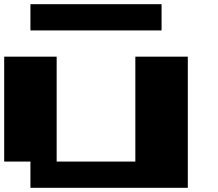

<svg xmlns="http://www.w3.org/2000/svg" viewBox="-20 -1020 1040 915"><path d="M125 -875V-1000H750V-875ZM125 -125V-250H0V-750H250V-250H625V-750H875V-125Z"/></svg>

Font: Press Start 2P
Style: Regular
Weight: 400
Designer: CodeMan38
Foundry: CodeMan38
Version: Version 3.000